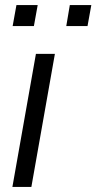

<svg xmlns="http://www.w3.org/2000/svg" viewBox="-20 -739 381 759"><path d="M29 0 122 -526H197L104 0ZM30 -636 45 -719H129L114 -636ZM242 -636 256 -719H341L326 -636Z"/></svg>

Font: Archivo SemiExpanded Light
Style: Italic
Weight: 300
Width: 6
Italic angle: -10°
Designer: Hector Gatti
Foundry: Omnibus-Type
Version: Version 2.001